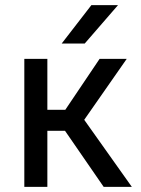

<svg xmlns="http://www.w3.org/2000/svg" viewBox="-20 -730 550 750"><path d="M234 -219H165V0H75V-500H165V-301H235L369 -500H475L309 -262L495 0H385ZM337 -710H441L311 -560H221Z"/></svg>

Font: Retni Sans Medium
Style: Regular
Weight: 500
Designer: Vitaly Kuzmin
Foundry: ParaType Ltd.
Version: Version 1.00;March 2, 2019;FontCreator 11.5.0.2425 64-bit; t